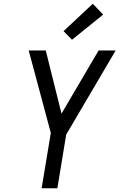

<svg xmlns="http://www.w3.org/2000/svg" viewBox="-20 -1004 640 1024"><path d="M202 0 251 -295 133 -735H224L308 -398L506 -735H597L333 -286L286 0ZM364 -792 319 -838 475 -984 530 -926Z"/></svg>

Font: Iosevka Aile Oblique
Style: Regular
Weight: 400
Italic angle: -9°
Designer: Belleve Invis
Foundry: Belleve Invis
Version: Version 31.1.0; ttfautohint (v1.8.4)